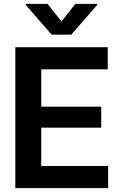

<svg xmlns="http://www.w3.org/2000/svg" viewBox="-20 -971 626 991"><path d="M59.1 0V-727.5H536.1V-613.3H192.9V-420.4H502.4V-312H192.9V-114.3H538.1V0ZM225.1 -951.2 297.4 -860.4 369.1 -951.2H481.9V-945.8L347.7 -792H246.6L112.8 -945.8V-951.2Z"/></svg>

Font: Inter Display Semi Bold
Style: Regular
Weight: 600
Designer: Rasmus Andersson
Foundry: rsms
Version: Version 4.000;git-37864ae